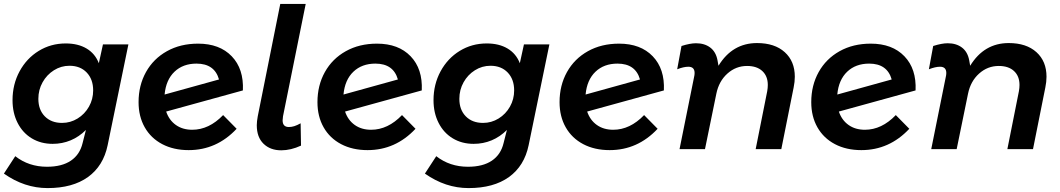

<svg xmlns="http://www.w3.org/2000/svg" viewBox="-29 -762 5417 981"><path d="M-9 125 49 36Q118 90 211 90Q287 90 333 59Q379 28 393 -31L410 -98Q375 -63 332 -45Q289 -27 240 -27Q180 -27 133.5 -55Q87 -83 61 -134Q35 -185 35 -250Q35 -331 71 -397.5Q107 -464 169 -502Q231 -540 307 -540Q370 -540 413.5 -514Q457 -488 476 -439L497 -535H627L521 -20Q499 86 420.5 142.5Q342 199 214 199Q96 199 -9 125ZM447 -300Q447 -357 414 -391.5Q381 -426 326 -426Q283 -426 246.5 -403Q210 -380 188.5 -341.5Q167 -303 167 -257Q167 -201 200 -167.5Q233 -134 288 -134Q331 -134 367.5 -156.5Q404 -179 425.5 -217Q447 -255 447 -300Z M1212 -300 820 -192Q835 -148 869.5 -123.5Q904 -99 953 -99Q1039 -99 1111 -174L1180 -104Q1078 5 935 5Q858 5 800 -25.5Q742 -56 710.5 -111.5Q679 -167 679 -240Q679 -326 717 -394Q755 -462 824 -500.5Q893 -539 983 -539Q1093 -539 1155 -474.5Q1217 -410 1212 -300ZM1090 -356Q1067 -437 975 -437Q906 -437 862.5 -395.5Q819 -354 812 -279Z M1533 -742 1417 -168Q1415 -152 1415 -147Q1415 -113 1447 -113Q1461 -113 1475 -117.5Q1489 -122 1507 -132L1509 -18Q1457 6 1408 6Q1352 6 1317.5 -27.5Q1283 -61 1283 -122Q1283 -141 1288 -168L1403 -742Z M2126 -300 1734 -192Q1749 -148 1783.5 -123.5Q1818 -99 1867 -99Q1953 -99 2025 -174L2094 -104Q1992 5 1849 5Q1772 5 1714 -25.5Q1656 -56 1624.5 -111.5Q1593 -167 1593 -240Q1593 -326 1631 -394Q1669 -462 1738 -500.5Q1807 -539 1897 -539Q2007 -539 2069 -474.5Q2131 -410 2126 -300ZM2004 -356Q1981 -437 1889 -437Q1820 -437 1776.5 -395.5Q1733 -354 1726 -279Z M2142 125 2200 36Q2269 90 2362 90Q2438 90 2484 59Q2530 28 2544 -31L2561 -98Q2526 -63 2483 -45Q2440 -27 2391 -27Q2331 -27 2284.5 -55Q2238 -83 2212 -134Q2186 -185 2186 -250Q2186 -331 2222 -397.5Q2258 -464 2320 -502Q2382 -540 2458 -540Q2521 -540 2564.5 -514Q2608 -488 2627 -439L2648 -535H2778L2672 -20Q2650 86 2571.5 142.5Q2493 199 2365 199Q2247 199 2142 125ZM2598 -300Q2598 -357 2565 -391.5Q2532 -426 2477 -426Q2434 -426 2397.5 -403Q2361 -380 2339.5 -341.5Q2318 -303 2318 -257Q2318 -201 2351 -167.5Q2384 -134 2439 -134Q2482 -134 2518.5 -156.5Q2555 -179 2576.5 -217Q2598 -255 2598 -300Z M3363 -300 2971 -192Q2986 -148 3020.5 -123.5Q3055 -99 3104 -99Q3190 -99 3262 -174L3331 -104Q3229 5 3086 5Q3009 5 2951 -25.5Q2893 -56 2861.5 -111.5Q2830 -167 2830 -240Q2830 -326 2868 -394Q2906 -462 2975 -500.5Q3044 -539 3134 -539Q3244 -539 3306 -474.5Q3368 -410 3363 -300ZM3241 -356Q3218 -437 3126 -437Q3057 -437 3013.5 -395.5Q2970 -354 2963 -279Z M3517 -367Q3520 -379 3520 -389Q3520 -421 3488 -421Q3464 -421 3431 -408L3453 -527Q3497 -541 3527 -541Q3571 -541 3600 -519Q3629 -497 3637 -454L3642 -426Q3713 -542 3839 -542Q3929 -542 3980.5 -495.5Q4032 -449 4032 -370Q4032 -344 4026 -315L3963 0H3832L3891 -296Q3894 -313 3894 -328Q3894 -373 3866 -399Q3838 -425 3788 -425Q3731 -425 3687.5 -386Q3644 -347 3631 -283L3573 0H3443Z M4649 -300 4257 -192Q4272 -148 4306.5 -123.5Q4341 -99 4390 -99Q4476 -99 4548 -174L4617 -104Q4515 5 4372 5Q4295 5 4237 -25.5Q4179 -56 4147.5 -111.5Q4116 -167 4116 -240Q4116 -326 4154 -394Q4192 -462 4261 -500.5Q4330 -539 4420 -539Q4530 -539 4592 -474.5Q4654 -410 4649 -300ZM4527 -356Q4504 -437 4412 -437Q4343 -437 4299.5 -395.5Q4256 -354 4249 -279Z M4803 -367Q4806 -379 4806 -389Q4806 -421 4774 -421Q4750 -421 4717 -408L4739 -527Q4783 -541 4813 -541Q4857 -541 4886 -519Q4915 -497 4923 -454L4928 -426Q4999 -542 5125 -542Q5215 -542 5266.5 -495.5Q5318 -449 5318 -370Q5318 -344 5312 -315L5249 0H5118L5177 -296Q5180 -313 5180 -328Q5180 -373 5152 -399Q5124 -425 5074 -425Q5017 -425 4973.5 -386Q4930 -347 4917 -283L4859 0H4729Z"/></svg>

Font: TypoPRO Montserrat Alternates
Style: Italic
Weight: 500
Italic angle: -11.3°
Designer: Julieta Ulanovsky
Foundry: Julieta Ulanovsky
Version: Version 6.001